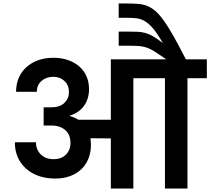

<svg xmlns="http://www.w3.org/2000/svg" viewBox="-20 -1080 1205 1100"><path d="M615 0V-287L498 -288Q501 -268 501 -251Q501 -207 486.5 -171Q472 -135 445 -109.5Q418 -84 380 -70.5Q342 -57 296 -57Q244 -57 201.5 -72Q159 -87 128.5 -114.5Q98 -142 81.5 -180Q65 -218 65 -265H186Q186 -223 213.5 -195.5Q241 -168 287 -168Q332 -168 358 -194.5Q384 -221 384 -263Q384 -281 378 -299Q372 -317 358.5 -330.5Q345 -344 324 -352.5Q303 -361 273 -361H230V-465H273Q323 -465 349 -490.5Q375 -516 375 -551Q375 -593 349 -616.5Q323 -640 286 -640Q245 -640 218 -616.5Q191 -593 191 -554H72Q72 -598 87.5 -634Q103 -670 131.5 -695.5Q160 -721 199 -735Q238 -749 286 -749Q332 -749 369.5 -736Q407 -723 434 -699.5Q461 -676 475.5 -643Q490 -610 490 -569Q490 -514 461.5 -474Q433 -434 379 -417V-415Q393 -412 405.5 -406.5Q418 -401 429 -394H615V-740H933Q892 -768 867 -784Q842 -800 820 -807.5Q798 -815 774 -816.5Q750 -818 710 -818H660V-899H707Q743 -899 768 -898Q793 -897 815 -890.5Q837 -884 859.5 -870.5Q882 -857 913 -833Q883 -886 858.5 -915Q834 -944 811 -958Q788 -972 764.5 -975Q741 -978 712 -978H660V-1060H710Q746 -1060 774 -1057.5Q802 -1055 826 -1045Q850 -1035 872.5 -1015Q895 -995 920.5 -959Q946 -923 976 -869.5Q1006 -816 1045 -740H1165V-632H1054V0H925V-632H744V0Z"/></svg>

Font: SVN-Poppins SemiBold
Style: Regular
Weight: 600
Designer: Ninad Kale (Devanagari), Jonny Pinhorn (Latin)
Foundry: Indian Type Foundry
Version: Version 3.002 2017